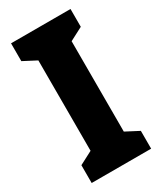

<svg xmlns="http://www.w3.org/2000/svg" viewBox="-182 -782 718 850"><g transform="rotate(-30 177.0 -357.0)"><path d="M329 0H25V-91L92 -126V-588L25 -623V-714H329V-623L262 -588V-126L329 -91Z"/></g></svg>

Font: Noto Sans ExtraCondensed Black
Style: Regular
Weight: 900
Width: 2
Designer: Monotype Design Team
Foundry: Monotype Imaging Inc.
Version: Version 2.013; ttfautohint (v1.8.4.7-5d5b)